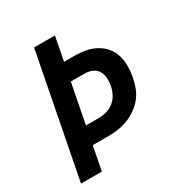

<svg xmlns="http://www.w3.org/2000/svg" viewBox="-158 -790 866 910"><g transform="rotate(-30 275.0 -335.0)"><path d="M25 0 155 -670H269L244 -540H301Q332 -540 361.5 -534.5Q391 -529 416 -515.5Q441 -502 459.5 -480.5Q478 -459 486.5 -431.5Q495 -404 495 -373.5Q495 -343 489 -312Q484 -286 474.5 -260.5Q465 -235 447.5 -213Q430 -191 406.5 -174.5Q383 -158 357.5 -148Q332 -138 305.5 -134Q279 -130 253 -130H164L139 0ZM183 -227H253Q274 -227 296 -233Q318 -239 336 -253.5Q354 -268 364.5 -288.5Q375 -309 379 -330Q383 -351 381.5 -372.5Q380 -394 370 -410.5Q360 -427 341 -435Q322 -443 301 -443H225Z"/></g></svg>

Font: Lode Term
Style: Bold Italic
Weight: 700
Italic angle: -11°
Monospace: yes
Designer: Belleve Invis
Foundry: Belleve Invis
Version: Version 29.2.0